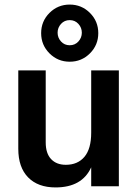

<svg xmlns="http://www.w3.org/2000/svg" viewBox="-20 -815 605 840"><path d="M500 0H379V-83Q339 5 223 5Q146 5 103 -39Q60 -83 60 -164V-507H180V-192Q180 -144 203.5 -119Q227 -94 268 -94Q320 -94 349.5 -129Q379 -164 379 -235V-507H500ZM373.5 -758.5Q410 -722 410 -670Q410 -618 373.5 -581.5Q337 -545 285 -545Q233 -545 196.5 -581.5Q160 -618 160 -670Q160 -722 196.5 -758.5Q233 -795 285 -795Q337 -795 373.5 -758.5ZM247 -710.5Q232 -694 232 -672Q232 -650 247 -633.5Q262 -617 285 -617Q308 -617 323 -633.5Q338 -650 338 -672Q338 -694 323 -710.5Q308 -727 285 -727Q262 -727 247 -710.5Z"/></svg>

Font: Hind Madurai SemiBold
Style: Regular
Weight: 600
Designer: Jyotish Sonowal
Foundry: Indian Type Foundry
Version: Version 1.001;PS 1.0;hotconv 1.0.86;makeotf.lib2.5.63406; tt